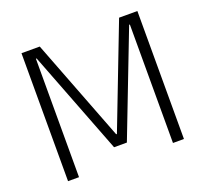

<svg xmlns="http://www.w3.org/2000/svg" viewBox="-121 -844 1056 987"><g transform="rotate(-20 407.0 -350.0)"><path d="M90 -700H190L405 -142H409L624 -700H724V0H664V-648H660L442 -83H372L154 -648H150V0H90Z"/></g></svg>

Font: Pathway Extreme 8pt Thin
Style: Regular
Weight: 100
Designer: Eduardo Rodriguez Tunni
Foundry: Eduardo Rodriguez Tunni
Version: Version 1.000